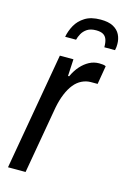

<svg xmlns="http://www.w3.org/2000/svg" viewBox="-112 -778 556 833"><g transform="rotate(15 165.5 -361.5)"><path d="M11 0 103 -526H164L160 -450H165Q178 -478 195 -497Q212 -516 232.5 -527Q253 -538 277 -538Q286 -538 294 -537Q302 -536 307 -533L293 -450H263Q242 -450 222.5 -440.5Q203 -431 188 -412.5Q173 -394 161.5 -366.5Q150 -339 143 -303L90 0ZM234 -723Q270 -723 291 -711.5Q312 -700 321.5 -681Q331 -662 331 -639Q331 -632 330.5 -625.5Q330 -619 328 -611H280Q280 -633 275 -646.5Q270 -660 258.5 -666.5Q247 -673 227 -673Q202 -673 187 -663Q172 -653 164 -638.5Q156 -624 153 -611H104Q109 -638 123 -663.5Q137 -689 164 -706Q191 -723 234 -723Z"/></g></svg>

Font: Archivo Condensed
Style: Italic
Weight: 400
Width: 3
Italic angle: -10°
Designer: Hector Gatti
Foundry: Omnibus-Type
Version: Version 2.001